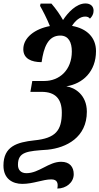

<svg xmlns="http://www.w3.org/2000/svg" viewBox="-37 -870 576 1112"><path d="M295 222C346 222 390 187 390 139C390 97 367 67 317 67C245 67 189 133 116 133C84 133 67 114 67 85C67 9 119 5 239 -3C347 -14 466 -74 466 -223C466 -320 397 -363 347 -370C443 -385 519 -456 519 -574C519 -653 466 -705 380 -720C398 -749 426 -774 456 -774C468 -774 477 -771 484 -762C497 -775 505 -789 505 -808C505 -834 487 -850 458 -850C405 -850 356 -797 328 -754C310 -786 287 -819 261 -849H198L195 -836C209 -812 236 -760 252 -719C166 -703 98 -653 98 -585C98 -530 145 -510 204 -510C216 -595 241 -664 312 -664C360 -664 379 -625 379 -572C379 -464 307 -401 220 -401H150L139 -338H204C283 -338 321 -298 321 -218C321 -114 285 -69 161 -57C62 -46 -17 -23 -17 89C-17 166 36 195 92 195C156 195 211 169 260 169C295 169 301 191 295 222Z"/></svg>

Font: Noto Serif Condensed Extra
Style: Italic
Weight: 800
Width: 3
Italic angle: -12°
Designer: Monotype Design Team
Foundry: Monotype Imaging Inc.
Version: Version 1.901